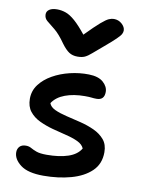

<svg xmlns="http://www.w3.org/2000/svg" viewBox="-89 -853 684 924"><g transform="rotate(10 253.0 -391.0)"><path d="M188 10Q112 10 76 -17.5Q40 -45 40 -79Q40 -96 50.5 -107Q61 -118 81 -118Q96 -118 107 -111.5Q118 -105 135.5 -98.5Q153 -92 186 -92Q248 -92 291 -106.5Q334 -121 352 -152Q344 -171 320 -182.5Q296 -194 262.5 -202Q229 -210 194 -219.5Q159 -229 128.5 -243.5Q98 -258 79 -282Q60 -306 60 -344Q60 -383 83 -413.5Q106 -444 144 -465.5Q182 -487 228 -498Q274 -509 320 -508Q367 -507 390.5 -486Q414 -465 414 -439Q414 -399 376 -399Q363 -399 352 -400.5Q341 -402 319 -402Q264 -402 222.5 -386.5Q181 -371 161 -340Q167 -322 190.5 -311Q214 -300 248 -292Q282 -284 318.5 -275Q355 -266 386.5 -251.5Q418 -237 438 -213.5Q458 -190 458 -152Q458 -95 421 -59.5Q384 -24 322.5 -7Q261 10 188 10ZM392 -792Q415 -792 431.5 -777Q448 -762 448 -745Q448 -737 443.5 -728Q439 -719 421 -701.5Q403 -684 365 -652Q335 -627 317.5 -611.5Q300 -596 286 -589.5Q272 -583 250 -583Q226 -583 209 -594Q192 -605 172 -632Q142 -675 117.5 -694.5Q93 -714 78.5 -726Q64 -738 64 -757Q64 -772 77.5 -781Q91 -790 115 -790Q137 -790 158 -782.5Q179 -775 203.5 -753.5Q228 -732 260 -692Q306 -739 330.5 -760Q355 -781 368 -786.5Q381 -792 392 -792Z"/></g></svg>

Font: Shantell Sans Normal
Style: Regular
Weight: 500
Designer: Stephen Nixon, Anya Danilova, Shantell Martin
Foundry: Arrow Type
Version: Version 1.009;[a7da0bfa3]